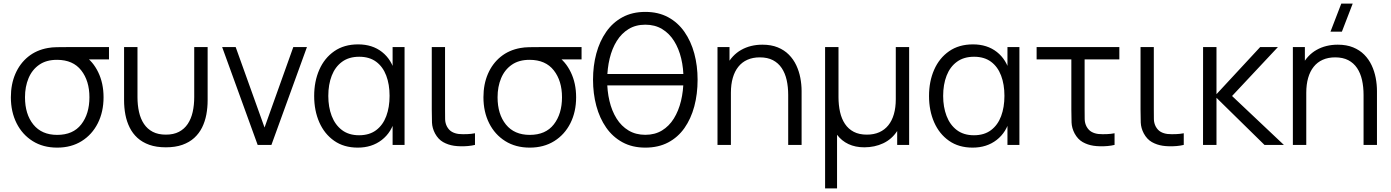

<svg xmlns="http://www.w3.org/2000/svg" viewBox="-20 -800 7682 1060"><path d="M295.7 15Q217.8 15 160.3 -21.1Q102.8 -57.2 71.4 -120Q40 -182.8 40 -263Q40 -335 64.8 -392.3Q89.7 -449.7 135.4 -486.8Q181.2 -523.8 244.3 -535Q265.7 -539 292.8 -539.5Q320 -540 349 -540H581.7V-472H419.7L444 -493.3Q493 -461.8 522.3 -401.1Q551.7 -340.3 551.7 -263Q551.7 -182.7 520.1 -119.8Q488.5 -57 430.9 -21Q373.3 15 295.7 15ZM295.7 -55.3Q383.5 -55.3 428.6 -113.4Q473.7 -171.5 473.7 -263Q473.7 -353.7 428.4 -411.5Q383.2 -469.3 295.7 -469.7Q236.2 -470 196.7 -442.6Q157.2 -415.2 137.6 -368.3Q118 -321.5 118 -263Q118 -169.5 164.2 -112.4Q210.5 -55.3 295.7 -55.3Z M665 -246.3V-540H739V-264.3Q739 -219.8 747.5 -181.9Q756 -144 774.8 -115.8Q793.7 -87.7 823.4 -72.2Q853.2 -56.7 895.7 -56.7Q938.2 -56.7 967.9 -72.2Q997.7 -87.7 1016.5 -115.8Q1035.3 -144 1043.8 -181.9Q1052.3 -219.8 1052.3 -264.3V-540H1126.3V-246.3Q1126.3 -205.5 1119.1 -167.2Q1111.8 -128.8 1095.6 -96.1Q1079.3 -63.3 1052.5 -38.8Q1025.7 -14.3 986.9 -0.5Q948.2 13.3 895.7 13.3Q843.2 13.3 804.4 -0.5Q765.7 -14.3 738.8 -38.8Q712 -63.3 695.8 -96.1Q679.5 -128.8 672.2 -167.2Q665 -205.5 665 -246.3Z M1478.5 0H1402.5L1206.5 -540H1281.2L1440.5 -96L1599.2 -540H1674.5Z M1955.2 15Q1878.7 15 1824.9 -22.7Q1771.2 -60.3 1742.8 -124.8Q1714.5 -189.3 1714.5 -270Q1714.5 -350.8 1742.9 -415.2Q1771.3 -479.7 1825.5 -517.3Q1879.7 -555 1957.2 -555Q2035.8 -555 2089.2 -512.9Q2142.5 -470.8 2160.8 -397.3L2147.5 -371V-540H2213.5V0H2147.5V-170.7L2160.8 -144.3Q2142.5 -69.8 2087.8 -27.4Q2033.2 15 1955.2 15ZM1962.5 -53.3Q2019.3 -53.3 2056.8 -81.5Q2094.2 -109.7 2112.5 -158.8Q2130.8 -208 2130.8 -270.7Q2130.8 -334 2112.3 -382.8Q2093.8 -431.7 2056.6 -459.2Q2019.3 -486.7 1963.2 -486.7Q1906.5 -486.7 1868.5 -458.9Q1830.5 -431.2 1811.5 -382.3Q1792.5 -333.5 1792.5 -270.3Q1792.5 -209.2 1811.2 -160Q1830 -110.8 1867.8 -82.1Q1905.5 -53.3 1962.5 -53.3Z M2486.3 4.7Q2453.5 -0.2 2426.3 -15.6Q2399.2 -31 2381.7 -63.3Q2366.2 -92.8 2364.9 -123.5Q2363.7 -154.2 2363.7 -195.7V-540H2437V-198.3Q2437 -164 2437.4 -142Q2437.8 -120 2448 -100.7Q2459 -81.2 2475.4 -72Q2491.8 -62.8 2513 -60.3Q2534.5 -58.5 2558.2 -59.4Q2581.8 -60.3 2602.3 -64.3V0Q2584.7 4.3 2563.8 6.2Q2543 8 2522.8 7.6Q2502.7 7.2 2486.3 4.7Z M2904.7 15Q2826.8 15 2769.3 -21.1Q2711.8 -57.2 2680.4 -120Q2649 -182.8 2649 -263Q2649 -335 2673.8 -392.3Q2698.7 -449.7 2744.4 -486.8Q2790.2 -523.8 2853.3 -535Q2874.7 -539 2901.8 -539.5Q2929 -540 2958 -540H3190.7V-472H3028.7L3053 -493.3Q3102 -461.8 3131.3 -401.1Q3160.7 -340.3 3160.7 -263Q3160.7 -182.7 3129.1 -119.8Q3097.5 -57 3039.9 -21Q2982.3 15 2904.7 15ZM2904.7 -55.3Q2992.5 -55.3 3037.6 -113.4Q3082.7 -171.5 3082.7 -263Q3082.7 -353.7 3037.4 -411.5Q2992.2 -469.3 2904.7 -469.7Q2845.2 -470 2805.7 -442.6Q2766.2 -415.2 2746.6 -368.3Q2727 -321.5 2727 -263Q2727 -169.5 2773.2 -112.4Q2819.5 -55.3 2904.7 -55.3Z M3779 -328.7H3308.3V-391.3H3779ZM3542.7 15Q3470.8 15 3416.7 -14.5Q3362.5 -44 3326.5 -95.8Q3290.5 -147.5 3272.2 -215.5Q3254 -283.5 3254 -360Q3254 -437 3272.2 -504.6Q3290.5 -572.2 3326.5 -623.9Q3362.5 -675.7 3416.7 -705Q3470.8 -734.3 3542.7 -734.3Q3614.5 -734.3 3668.7 -705Q3722.8 -675.7 3758.8 -623.9Q3794.8 -572.2 3813.1 -504.6Q3831.3 -437 3831.3 -360Q3831.3 -280.8 3813.1 -212.7Q3794.8 -144.5 3758.8 -93.2Q3722.8 -42 3668.7 -13.5Q3614.5 15 3542.7 15ZM3542.7 -55.7Q3595.3 -55.7 3634.7 -79.6Q3674 -103.5 3700.2 -145.6Q3726.3 -187.7 3739.7 -242.8Q3753 -298 3753.3 -360Q3754 -422 3740.8 -477Q3727.7 -532 3701.3 -573.9Q3675 -615.8 3635.2 -639.8Q3595.3 -663.7 3542.7 -663.7Q3490 -663.7 3450.7 -639.8Q3411.3 -615.8 3385.2 -573.9Q3359 -532 3345.8 -477Q3332.7 -422 3332 -360Q3331.7 -298 3344.7 -242.8Q3357.7 -187.7 3384 -145.6Q3410.3 -103.5 3450.2 -79.6Q3490 -55.7 3542.7 -55.7Z M4405.5 0H4331.5V-275.7Q4331.5 -320.5 4323 -358.2Q4314.5 -396 4295.7 -424.2Q4276.8 -452.3 4247.1 -467.8Q4217.3 -483.3 4174.8 -483.3Q4136 -483.3 4106.2 -470Q4076.3 -456.7 4056.2 -431.4Q4036 -406.2 4025.6 -370Q4015.2 -333.8 4015.2 -288L3963.2 -299.7Q3963.2 -382.7 3992.2 -439.2Q4021.2 -495.7 4072.1 -524.5Q4123 -553.3 4189.2 -553.3Q4237.7 -553.3 4273.8 -538.5Q4310 -523.7 4335.2 -498.2Q4360.5 -472.7 4376 -439.8Q4391.5 -406.8 4398.5 -370.2Q4405.5 -333.5 4405.5 -297ZM4015.2 0H3941.2V-540H4007.5V-407H4015.2Z M4601.2 240H4535.2V-540H4609.2V-264.3Q4609.2 -219.8 4617.7 -181.9Q4626.2 -144 4645 -115.8Q4663.8 -87.7 4693.6 -72.2Q4723.3 -56.7 4765.8 -56.7Q4804.7 -56.7 4834.5 -70Q4864.3 -83.3 4884.5 -108.6Q4904.7 -133.8 4915.1 -170.1Q4925.5 -206.3 4925.5 -252V-540H4999.2V0H4933.2V-76.7Q4903.5 -31.3 4856.2 -9Q4809 13.3 4751.5 13.3Q4702.2 13.3 4664.2 -4.6Q4626.2 -22.5 4601.2 -56Z M5349.7 15Q5273.2 15 5219.4 -22.7Q5165.7 -60.3 5137.3 -124.8Q5109 -189.3 5109 -270Q5109 -350.8 5137.4 -415.2Q5165.8 -479.7 5220 -517.3Q5274.2 -555 5351.7 -555Q5430.3 -555 5483.7 -512.9Q5537 -470.8 5555.3 -397.3L5542 -371V-540H5608V0H5542V-170.7L5555.3 -144.3Q5537 -69.8 5482.3 -27.4Q5427.7 15 5349.7 15ZM5357 -53.3Q5413.8 -53.3 5451.2 -81.5Q5488.7 -109.7 5507 -158.8Q5525.3 -208 5525.3 -270.7Q5525.3 -334 5506.8 -382.8Q5488.3 -431.7 5451.1 -459.2Q5413.8 -486.7 5357.7 -486.7Q5301 -486.7 5263 -458.9Q5225 -431.2 5206 -382.3Q5187 -333.5 5187 -270.3Q5187 -209.2 5205.8 -160Q5224.5 -110.8 5262.2 -82.1Q5300 -53.3 5357 -53.3Z M6017.3 4.7Q5984.5 -0.2 5957.3 -15.6Q5930.2 -31 5912.7 -63.3Q5897.2 -92.8 5895.9 -123.5Q5894.7 -154.2 5894.7 -195.7V-472H5703V-540H6159.7V-472H5968V-198.3Q5968 -164 5968.4 -142Q5968.8 -120 5979 -100.7Q5990 -81.2 6006.4 -72Q6022.8 -62.8 6044 -60.3Q6065.5 -58.5 6089.2 -59.4Q6112.8 -60.3 6133.3 -64.3V0Q6115.7 4.3 6095 6.2Q6074.3 8 6054 7.6Q6033.7 7.2 6017.3 4.7Z M6399.3 4.7Q6366.5 -0.2 6339.3 -15.6Q6312.2 -31 6294.7 -63.3Q6279.2 -92.8 6277.9 -123.5Q6276.7 -154.2 6276.7 -195.7V-540H6350V-198.3Q6350 -164 6350.4 -142Q6350.8 -120 6361 -100.7Q6372 -81.2 6388.4 -72Q6404.8 -62.8 6426 -60.3Q6447.5 -58.5 6471.2 -59.4Q6494.8 -60.3 6515.3 -64.3V0Q6497.7 4.3 6476.8 6.2Q6456 8 6435.8 7.6Q6415.7 7.2 6399.3 4.7Z M6696 0H6621.7L6622 -540H6696V-280L6937 -540H7035L6782 -270L7068 0H6961L6696 -260Z M7582 0H7508V-275.7Q7508 -320.5 7499.5 -358.2Q7491 -396 7472.2 -424.2Q7453.3 -452.3 7423.6 -467.8Q7393.8 -483.3 7351.3 -483.3Q7312.5 -483.3 7282.7 -470Q7252.8 -456.7 7232.7 -431.4Q7212.5 -406.2 7202.1 -370Q7191.7 -333.8 7191.7 -288L7139.7 -299.7Q7139.7 -382.7 7168.7 -439.2Q7197.7 -495.7 7248.6 -524.5Q7299.5 -553.3 7365.7 -553.3Q7414.2 -553.3 7450.3 -538.5Q7486.5 -523.7 7511.8 -498.2Q7537 -472.7 7552.5 -439.8Q7568 -406.8 7575 -370.2Q7582 -333.5 7582 -297ZM7191.7 0H7117.7V-540H7184V-407H7191.7ZM7325.3 -625H7388.3L7448 -780H7385Z"/></svg>

Font: Manrope Variable Light
Style: Regular
Weight: 200
Designer: Mikhail Sharanda
Foundry: Mikhail Sharanda
Version: Version 4.505